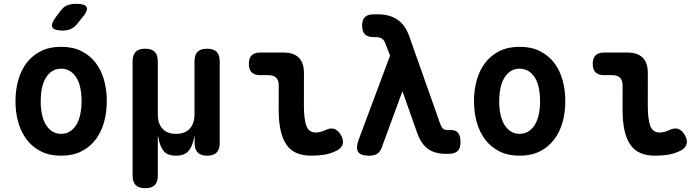

<svg xmlns="http://www.w3.org/2000/svg" viewBox="-20 -805 3640 1005"><path d="M300 10Q239.2 10 194.4 -12.6Q149.6 -35.1 119.8 -74.2Q90.1 -113.2 75.5 -165Q61 -216.8 61 -275.3Q61 -333.8 75.4 -385.4Q89.8 -437.1 119.5 -476Q149.3 -514.9 194.2 -537.4Q239.2 -560 300 -560Q361.1 -560 406.1 -537.4Q451 -514.9 480.6 -476.3Q510.2 -437.8 524.6 -386.1Q539 -334.5 539 -275.3Q539 -216.8 524.5 -165Q509.9 -113.2 480.3 -74.2Q450.7 -35.1 405.8 -12.6Q360.8 10 300 10ZM300 -104.5Q327.3 -104.5 347.5 -118Q367.8 -131.4 381.1 -154.5Q394.5 -177.5 400.7 -208.8Q407 -240 407 -275.3Q407 -311.3 400.9 -342.2Q394.8 -373.2 381.4 -395.9Q368.1 -418.6 347.8 -432Q327.6 -445.5 300 -445.5Q272.4 -445.5 252.2 -432Q231.9 -418.6 218.6 -395.5Q205.2 -372.5 199.1 -341.4Q193 -310.3 193 -275Q193 -239.7 199.3 -208.6Q205.5 -177.5 218.9 -154.5Q232.2 -131.4 252.5 -118Q272.7 -104.5 300 -104.5ZM383 -679.1Q368.1 -660.5 349.5 -652.8Q330.9 -645 307.9 -645Q262.6 -645 254 -662.3Q245.4 -679.5 272.4 -716L297.3 -748.9Q314.3 -771.3 333.6 -778.1Q352.9 -785 379.7 -785Q425.6 -785 433.5 -767.4Q441.4 -749.9 412.7 -715.5Z M740.3 180Q706.6 180 690.3 163.9Q674.1 147.7 674.1 114V-484Q674.1 -517.7 690.2 -533.9Q706.3 -550 739.9 -550Q773.6 -550 789.9 -533.9Q806.1 -517.7 806.1 -484V-207Q806.1 -158 830.5 -131.2Q855 -104.4 901.3 -104.4Q947.7 -104.4 972.9 -131.2Q998.1 -158 998.1 -207V-484Q998.1 -517.7 1014.2 -533.9Q1030.3 -550 1063.9 -550Q1097.6 -550 1113.9 -533.9Q1130.1 -517.7 1130.1 -484V-55.7Q1130.1 -22.9 1113.7 -6.4Q1097.3 10 1064.4 10Q1031.5 10 1015.1 -6.4Q998.7 -22.9 998.7 -55.7V-85Q998.7 -95 998.3 -95Q998 -95 996 -85Q988 -40 967 -15Q946 10 901.1 10Q856.3 10 836.2 -15Q816.2 -40 809.2 -85Q806.8 -95 806.5 -95Q806.1 -95 806.1 -85V114Q806.1 147.7 790 163.9Q773.9 180 740.3 180Z M1570.7 -256.2Q1570.7 -180.7 1583.7 -146.1Q1596.7 -111.5 1631.7 -111.5Q1643.8 -111.5 1656.6 -114.5Q1669.4 -117.4 1683.7 -124.3Q1712.1 -137.7 1731.8 -129.6Q1751.5 -121.5 1764.6 -97.6Q1780.1 -70.6 1773.7 -50.1Q1767.3 -29.5 1743.7 -17.1Q1711.7 -1 1678.6 4.5Q1645.6 10 1609.7 10Q1566 10 1533.8 -3.4Q1501.6 -16.7 1480.5 -46Q1459.4 -75.3 1449 -121.6Q1438.7 -167.8 1438.7 -232.9L1439 -357.6Q1439 -384.6 1425.5 -398.1Q1412 -411.6 1385 -411.6H1341.8Q1312 -411.6 1297.3 -426.3Q1282.6 -441 1282.6 -470.8Q1282.6 -500.6 1297.3 -515.3Q1312 -530 1341.8 -530H1463Q1517.3 -530 1544.2 -503.1Q1571 -476.3 1571 -422Z M1977.8 -31.9Q1969 -8.5 1953.3 0.7Q1937.5 10 1912.8 10Q1867.5 10 1854.5 -10.3Q1841.6 -30.5 1857.1 -73.1L2021.7 -513.9L1996.2 -580.4Q1990 -595.7 1978.3 -603.1Q1966.7 -610.6 1952.1 -610.6H1934.9Q1904.8 -610.6 1890.1 -625.6Q1875.4 -640.7 1875.4 -670.8Q1875.4 -700.9 1890.1 -715.4Q1904.8 -730 1934.9 -730H1958.8Q2019.8 -730 2060.7 -701.9Q2101.5 -673.7 2122 -615.6L2283.3 -159.3Q2289.8 -140.1 2297.8 -132.6Q2305.7 -125 2317.3 -125H2335Q2366.4 -125 2378.5 -108.8Q2390.5 -92.5 2390.5 -61.1Q2390.5 -28.3 2375 -14.2Q2359.4 0 2331.5 0H2310.9Q2256 0 2219.9 -25.7Q2183.9 -51.4 2163.3 -110.6L2086.5 -327.5Z M2700 10Q2639.2 10 2594.4 -12.6Q2549.6 -35.1 2519.8 -74.2Q2490.1 -113.2 2475.5 -165Q2461 -216.8 2461 -275.3Q2461 -333.8 2475.4 -385.4Q2489.8 -437.1 2519.5 -476Q2549.3 -514.9 2594.2 -537.4Q2639.2 -560 2700 -560Q2761.1 -560 2806.1 -537.4Q2851 -514.9 2880.6 -476.3Q2910.2 -437.8 2924.6 -386.1Q2939 -334.5 2939 -275.3Q2939 -216.8 2924.5 -165Q2909.9 -113.2 2880.3 -74.2Q2850.7 -35.1 2805.8 -12.6Q2760.8 10 2700 10ZM2700 -104.5Q2727.3 -104.5 2747.5 -118Q2767.8 -131.4 2781.1 -154.5Q2794.5 -177.5 2800.7 -208.8Q2807 -240 2807 -275.3Q2807 -311.3 2800.9 -342.2Q2794.8 -373.2 2781.4 -395.9Q2768.1 -418.6 2747.8 -432Q2727.6 -445.5 2700 -445.5Q2672.4 -445.5 2652.2 -432Q2631.9 -418.6 2618.6 -395.5Q2605.2 -372.5 2599.1 -341.4Q2593 -310.3 2593 -275Q2593 -239.7 2599.3 -208.6Q2605.5 -177.5 2618.9 -154.5Q2632.2 -131.4 2652.5 -118Q2672.7 -104.5 2700 -104.5Z M3370.7 -256.2Q3370.7 -180.7 3383.7 -146.1Q3396.7 -111.5 3431.7 -111.5Q3443.8 -111.5 3456.6 -114.5Q3469.4 -117.4 3483.7 -124.3Q3512.1 -137.7 3531.8 -129.6Q3551.5 -121.5 3564.6 -97.6Q3580.1 -70.6 3573.7 -50.1Q3567.3 -29.5 3543.7 -17.1Q3511.7 -1 3478.6 4.5Q3445.6 10 3409.7 10Q3366 10 3333.8 -3.4Q3301.6 -16.7 3280.5 -46Q3259.4 -75.3 3249 -121.6Q3238.7 -167.8 3238.7 -232.9L3239 -357.6Q3239 -384.6 3225.5 -398.1Q3212 -411.6 3185 -411.6H3141.8Q3112 -411.6 3097.3 -426.3Q3082.6 -441 3082.6 -470.8Q3082.6 -500.6 3097.3 -515.3Q3112 -530 3141.8 -530H3263Q3317.3 -530 3344.2 -503.1Q3371 -476.3 3371 -422Z"/></svg>

Font: Maple Mono
Style: Regular
Weight: 400
Monospace: yes
Designer: subframe7536
Version: Version 7.300